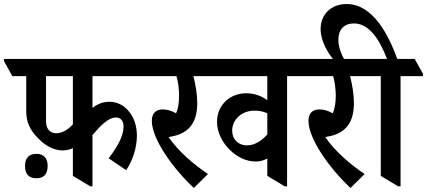

<svg xmlns="http://www.w3.org/2000/svg" viewBox="-69 -916 2115 951"><path d="M241 -171C259 -171 276 -175 292 -182V-45L378 7H389V-247C430 -295 468 -334 505 -334C529 -334 543 -317 543 -290C543 -241 511 -186 469 -132L556 -73C588 -121 609 -183 609 -244C609 -290 596 -331 572 -361C548 -392 514 -412 473 -412C440 -412 413 -400 389 -382V-539H688V-551L647 -624H-49V-613L-8 -539H61V-364C61 -311 79 -272 121 -230C154 -196 195 -171 241 -171ZM159 -316V-539H292V-300C264 -270 236 -256 209 -256C180 -256 159 -276 159 -316ZM112 -33C148 -33 167 -54 167 -94C167 -132 148 -154 112 -154C74 -154 55 -133 55 -94C55 -53 74 -33 112 -33Z M891 15 961 -54C893 -100 816 -164 766 -237C775 -239 784 -241 791 -242C870 -260 908 -313 908 -405C908 -448 900 -495 889 -539H1027V-551L986 -624H590V-613L631 -539H805C814 -509 818 -474 818 -442C818 -408 814 -379 803 -355C780 -368 758 -374 737 -374C702 -374 683 -354 683 -317C683 -231 782 -87 891 15Z M1198 -116C1219 -116 1239 -122 1255 -131V-45L1341 7H1353V-539H1464V-551L1423 -624H929V-613L970 -539H1255V-420C1226 -441 1191 -454 1150 -454C1072 -454 1006 -398 1006 -312C1006 -259 1033 -208 1072 -171C1107 -138 1150 -116 1198 -116ZM1081 -269C1081 -323 1128 -368 1191 -368C1215 -368 1235 -364 1255 -355V-250C1223 -215 1190 -196 1154 -196C1110 -196 1081 -227 1081 -269Z M1667 15 1737 -54C1669 -100 1592 -164 1542 -237C1551 -239 1560 -241 1567 -242C1646 -260 1684 -313 1684 -405C1684 -448 1676 -495 1665 -539H1803V-551L1762 -624H1366V-613L1407 -539H1581C1590 -509 1594 -474 1594 -442C1594 -408 1590 -379 1579 -355C1556 -368 1534 -374 1513 -374C1478 -374 1459 -354 1459 -317C1459 -231 1558 -87 1667 15Z M1903 7H1915V-539H2026V-551L1985 -624H1899C1853 -749 1776 -896 1648 -896C1570 -896 1519 -844 1519 -772C1519 -711 1557 -649 1591 -611H1643C1622 -643 1607 -683 1607 -719C1607 -770 1636 -800 1684 -800C1755 -800 1808 -729 1848 -624H1705V-613L1746 -539H1817V-45Z"/></svg>

Font: Noto Serif Devanagari Condensed SemiBold
Style: Regular
Weight: 600
Width: 3
Designer: Universal Thirst, Indian Type Foundry and the Monotype Design Team
Foundry: Monotype Imaging Inc.
Version: Version 2.004